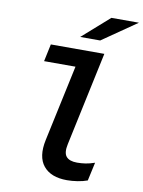

<svg xmlns="http://www.w3.org/2000/svg" viewBox="-100 -1001 804 1078"><g transform="rotate(10 301.5 -462.5)"><path d="M358 8Q266 8 223.5 -44Q181 -96 202 -194L295 -628H116L137 -727H442L328 -192Q317 -142 335 -120.5Q353 -99 397 -99Q421 -99 444.5 -102.5Q468 -106 497 -116L474 -11Q450 -2 418.5 3Q387 8 358 8ZM292 -797 446 -933H603L406 -797Z"/></g></svg>

Font: Red Hat Mono SemiBold
Style: Italic
Weight: 600
Italic angle: -12°
Monospace: yes
Designer: Pentagram, MCKL
Foundry: MCKL
Version: Version 1.030